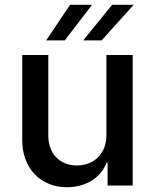

<svg xmlns="http://www.w3.org/2000/svg" viewBox="-20 -776 648 803"><path d="M425 -209C425 -135 374 -84 302 -84C229 -84 182 -134 182 -209V-546H73V-189C73 -73 149 7 260 7C339 7 401 -32 426 -96H430V0H535V-546H425ZM173 -607H251L365 -756H273ZM328 -607H405L539 -756H449Z"/></svg>

Font: Wafeq Medium
Style: Regular
Weight: 500
Designer: Rasmus Andersson & Azza Alameddine
Foundry: Google & TypeTogether
Version: Version 3.000;January 28, 2025;FontCreator 15.0.0.3014 64-bi